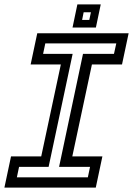

<svg xmlns="http://www.w3.org/2000/svg" viewBox="-37 -851 604 871"><path d="M-17 0 13 -141.5H150L239 -558.5H102L132 -700H546.5L516.5 -558.5H380L291 -141.5H427.5L397.5 0ZM39.5 -46.5H361.5L371.5 -94H231L339.5 -606.5H480L490.5 -654H168.5L158.5 -606.5H292.5L183.5 -94H49.5ZM292 -726 314 -831H420L398 -726ZM335.5 -760.5H368L375.5 -795.5H342.5Z"/></svg>

Font: Tourney Thin Medium
Style: Italic
Weight: 500
Italic angle: -12°
Version: Version 1.015